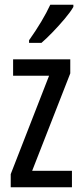

<svg xmlns="http://www.w3.org/2000/svg" viewBox="-20 -786 343 806"><path d="M282 0H25V-55L186 -468H35V-537H275V-478L115 -69H282ZM288 -757Q276 -736 252 -707.5Q228 -679 201.5 -651.5Q175 -624 154 -606H102V-617Q160 -699 191 -766H288Z"/></svg>

Font: Noto Sans ExtraCondensed
Style: Regular
Weight: 400
Width: 2
Designer: Monotype Design Team
Foundry: Monotype Imaging Inc.
Version: Version 2.013; ttfautohint (v1.8.4.7-5d5b)